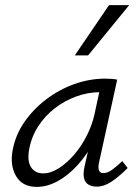

<svg xmlns="http://www.w3.org/2000/svg" viewBox="-20 -726 545 752"><path d="M124 6Q67 6 42.5 -37Q18 -80 30 -140Q41 -198 75.5 -248Q110 -298 160.5 -336.5Q211 -375 270.5 -396.5Q330 -418 393 -418Q408 -418 419 -417Q430 -416 439 -414L368 -90Q359 -48 385 -48Q401 -48 419 -61Q437 -74 459 -95L480 -68Q445 -33 416 -14Q387 5 359 5Q340 5 326.5 -3Q313 -11 309 -28.5Q305 -46 311 -73L349 -243L386 -277Q374 -221 347 -170Q320 -119 283.5 -79Q247 -39 206 -16.5Q165 6 124 6ZM149 -47Q179 -47 211 -67.5Q243 -88 271.5 -121.5Q300 -155 320.5 -196Q341 -237 350 -278L374 -389L407 -362Q400 -364 391 -364.5Q382 -365 373 -365Q324 -365 278 -348Q232 -331 194 -301.5Q156 -272 129.5 -231Q103 -190 94 -140Q86 -94 102 -70.5Q118 -47 149 -47ZM273 -509 407 -706H486L325 -509Z"/></svg>

Font: Ysabeau Office
Style: Italic
Weight: 400
Italic angle: -12°
Designer: Christian Thalmann (Catharsis Fonts)
Version: Version 2.001;gftools[0.9.30]; featfreeze: tnum,lnum,ss02